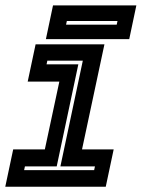

<svg xmlns="http://www.w3.org/2000/svg" viewBox="-28 -708 537 728"><path d="M-8 0 22 -141.5H142L197 -398.5H77L107 -540H368L283 -141.5H403L373 0ZM63.5 -63H329L332 -77H201L286 -478H151.5L148.5 -464H269L187 -77H66.5ZM146 -559.5 173 -687.5H489L462 -559.5ZM222.5 -614.5H414.5L417.5 -628.5H225.5Z"/></svg>

Font: Tourney Condensed Regular
Style: Bold Italic
Weight: 700
Width: 3
Italic angle: -12°
Designer: Tyler Finck
Foundry: Etcetera Type Co
Version: Version 1.010; ttfautohint (v1.8.3)